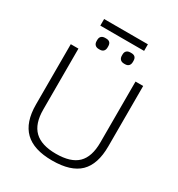

<svg xmlns="http://www.w3.org/2000/svg" viewBox="-219 -1088 1147 1238"><g transform="rotate(30 354.0 -469.0)"><path d="M86 -251V-700H143V-246Q143 -141 195 -90.5Q247 -40 356 -40Q466 -40 517 -90Q568 -140 568 -246V-700H625V-251Q625 -117 560 -53.5Q495 10 356 10Q219 10 152.5 -54.5Q86 -119 86 -251ZM220 -801V-809Q220 -827 230 -836.5Q240 -846 258 -846H265Q302 -846 302 -809V-801Q302 -783 292.5 -773Q283 -763 265 -763H258Q240 -763 230 -773Q220 -783 220 -801ZM408 -801V-809Q408 -827 418 -836.5Q428 -846 446 -846H453Q490 -846 490 -809V-801Q490 -783 480.5 -773Q471 -763 453 -763H446Q428 -763 418 -773Q408 -783 408 -801ZM191 -948H517V-899H191Z"/></g></svg>

Font: Krub Light
Style: Regular
Weight: 300
Designer: Ekaluck Peanpanawate
Foundry: Cadson Demak Co.,Ltd.
Version: Version 1.000; ttfautohint (v1.6)